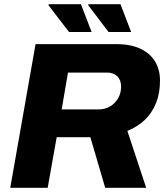

<svg xmlns="http://www.w3.org/2000/svg" viewBox="-20 -898 790 918"><path d="M29 0 150 -687H535Q606 -687 652.5 -664.5Q699 -642 722 -603Q745 -564 745 -513Q745 -452 726 -405Q707 -358 672.5 -325Q638 -292 589 -272L679 0H483L412 -242H251L208 0ZM275 -375H453Q481 -375 505 -388.5Q529 -402 544 -427Q559 -452 559 -484Q559 -515 541 -533Q523 -551 491 -551H305ZM310 -745 211 -874 214 -878H367L418 -745ZM499 -745 401 -874 404 -878H556L607 -745Z"/></svg>

Font: Archivo SemiBold ExtraBold
Style: Italic
Weight: 800
Italic angle: -10°
Version: Version 2.001